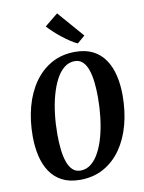

<svg xmlns="http://www.w3.org/2000/svg" viewBox="-106 -1072 864 1154"><g transform="rotate(-10 326.0 -495.0)"><path d="M288.5 10Q224.5 10 179.5 -13.2Q134.5 -36.5 106.2 -78.5Q78 -120.5 65 -176.2Q52 -232 52 -296.5Q52 -392.5 74.2 -475.5Q96.5 -558.5 140 -620.8Q183.5 -683 246.5 -718Q309.5 -753 390.5 -753Q454.5 -753 499.5 -729.8Q544.5 -706.5 572.8 -664.5Q601 -622.5 614 -567Q627 -511.5 627 -446.5Q627 -350.5 604.8 -267.5Q582.5 -184.5 539 -122.2Q495.5 -60 432.5 -25Q369.5 10 288.5 10ZM300 -44.5Q336 -44.5 364.8 -67.5Q393.5 -90.5 415 -131Q436.5 -171.5 450.8 -224.5Q465 -277.5 472 -338Q479 -398.5 479 -460.5Q479 -509 474.2 -552Q469.5 -595 458.2 -628Q447 -661 427.5 -679.8Q408 -698.5 379 -698.5Q343 -698.5 314.2 -675.5Q285.5 -652.5 264.2 -612Q243 -571.5 228.5 -518.5Q214 -465.5 207 -405.2Q200 -345 200 -282.5Q200 -234 204.8 -191Q209.5 -148 220.8 -115Q232 -82 251.5 -63.2Q271 -44.5 300 -44.5ZM416.5 -800Q398.5 -807.5 375 -822.8Q351.5 -838 326.8 -857.5Q302 -877 280.2 -897.2Q258.5 -917.5 244 -934L324.5 -999.5L463 -840Z"/></g></svg>

Font: Merriweather 24pt SemiCondensed
Style: Bold Italic
Weight: 700
Width: 4
Italic angle: -7.8°
Designer: Eben Sorkin
Foundry: Eben Sorkin
Version: Version 2.101